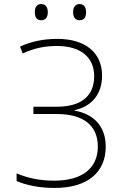

<svg xmlns="http://www.w3.org/2000/svg" viewBox="-20 -917 603 948"><path d="M373 -817C397 -817 405 -834 405 -857C405 -879 396 -897 373 -897C351 -897 341 -880 341 -857C341 -833 351 -817 373 -817ZM183 -817C207 -817 216 -834 216 -857C216 -879 207 -897 183 -897C161 -897 152 -880 152 -857C152 -833 161 -817 183 -817ZM250 11C410 11 502 -64 502 -193C502 -290 447 -353 348 -371V-373C435 -392 484 -454 484 -544C484 -657 401 -725 264 -725C193 -725 134 -712 79 -687L92 -653C150 -680 202 -690 264 -690C374 -689 445 -638 445 -541C445 -442 380 -390 260 -390H145V-354H260C393 -354 463 -297 463 -193C463 -85 384 -25 248 -25C177 -25 119 -37 62 -61V-23C111 -2 176 11 250 11Z"/></svg>

Font: Noto Sans Mono SemiCondensed ExtraLight
Style: Regular
Weight: 200
Width: 4
Designer: Monotype Design Team
Foundry: Monotype Imaging Inc.
Version: Version 2.014